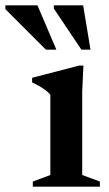

<svg xmlns="http://www.w3.org/2000/svg" viewBox="-98 -697 408 717"><path d="M213.5 -452 209 -355V-43.5L275 -19V0H24.5V-19L90 -43.5V-343.5Q83.5 -351.5 73 -359.5Q62.5 -367.5 49.5 -375Q36.5 -382.5 22 -389V-406.5L197 -452ZM112.5 -511.5H73.5L-78 -663V-677H42ZM240 -511.5H206L103 -665V-677H212.5Z"/></svg>

Font: Newsreader 24pt SemiBold
Style: Regular
Weight: 600
Designer: Hugues Gentile
Foundry: Production Type
Version: Version 1.003